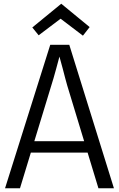

<svg xmlns="http://www.w3.org/2000/svg" viewBox="-20 -1008 638 1028"><path d="M7 0 249 -768H351L590 0H507L340 -550Q335 -566 329 -590Q323 -614 316 -640Q309 -666 302.5 -689.5Q296 -713 291 -729H304Q300 -713 294 -689Q288 -665 280.5 -639Q273 -613 266.5 -589Q260 -565 254 -548L87 0ZM125 -191V-252H469V-191ZM460 -863 424 -817 299 -912H310L187 -819L153 -861L308 -988Z"/></svg>

Font: Yaldevi ExtraLight
Style: Regular
Weight: 400
Version: Version 1.100